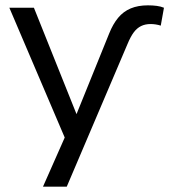

<svg xmlns="http://www.w3.org/2000/svg" viewBox="-20 -519 634 719"><path d="M389 -394Q403 -429 422.5 -452.5Q442 -476 469.5 -487.5Q497 -499 534 -499Q552 -499 567 -497Q582 -495 594 -490L582 -423Q573 -426 563 -427.5Q553 -429 544 -429Q524 -429 508.5 -421.5Q493 -414 481 -398Q469 -382 457 -353L230 180H141L233 -28V21L15 -490H107L274 -73H259Z"/></svg>

Font: Nunito Sans 10pt
Style: Regular
Weight: 400
Designer: Vernon Adams
Foundry: Vernon Adams
Version: Version 3.101;gftools[0.9.27]